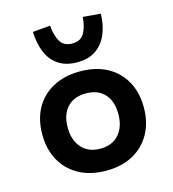

<svg xmlns="http://www.w3.org/2000/svg" viewBox="-115 -872 880 977"><g transform="rotate(-15 324.5 -383.5)"><path d="M325 10Q243 10 182.5 -23Q122 -56 89.5 -115Q57 -174 57 -252Q57 -331 89.5 -389.5Q122 -448 182.5 -480.5Q243 -513 325 -513Q408 -513 467.5 -480.5Q527 -448 559.5 -389.5Q592 -331 592 -253Q592 -174 559.5 -115Q527 -56 467.5 -23Q408 10 325 10ZM325 -106Q388 -106 423 -146Q458 -186 458 -253Q458 -320 423.5 -358.5Q389 -397 325 -397Q261 -397 226 -358.5Q191 -320 191 -253Q191 -186 226.5 -146Q262 -106 325 -106ZM325 -561Q265 -561 225.5 -588Q186 -615 167 -662.5Q148 -710 146 -769L239 -777Q243 -724 262 -692Q281 -660 325 -660Q369 -660 388 -692Q407 -724 411 -777L504 -769Q503 -710 483 -662.5Q463 -615 424 -588Q385 -561 325 -561Z"/></g></svg>

Font: Nunito Sans 6pt
Style: Bold
Weight: 700
Version: Version 3.101;gftools[0.9.27]